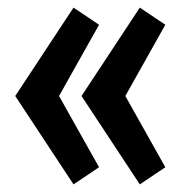

<svg xmlns="http://www.w3.org/2000/svg" viewBox="-20 -494 484 504"><path d="M20 -242 173 -474 240 -429 135 -242 240 -55 173 -10ZM194 -242 347 -474 414 -429 309 -242 414 -55 347 -10Z"/></svg>

Font: Andada
Style: Bold
Weight: 700
Designer: Carolina Giovagnoli
Foundry: Carolina Giovagnoli
Version: Version 1.003